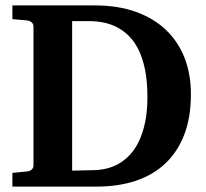

<svg xmlns="http://www.w3.org/2000/svg" viewBox="-20 -691 764 711"><path d="M525.9 -332Q525.9 -389.6 517.1 -432.9Q508.3 -476.1 492.9 -507.1Q477.5 -538.1 456.5 -558.6Q435.5 -579.1 411.6 -591.1Q387.7 -603 361.8 -607.9Q335.9 -612.8 310.1 -612.8H247.1V-59.1L330.1 -61Q351.6 -61.5 374.5 -66.9Q397.5 -72.3 419.2 -84.5Q440.9 -96.7 460.2 -116.9Q479.5 -137.2 494.1 -167.2Q508.8 -197.3 517.3 -238Q525.9 -278.8 525.9 -332ZM687 -342.8Q687 -256.8 662.4 -192.6Q637.7 -128.4 592 -85.4Q546.4 -42.5 481.9 -21.2Q417.5 0 337.9 0H25.9V-50.8L81.1 -56.2Q89.8 -57.1 96.9 -62.7Q104 -68.4 104 -78.1V-592.8Q104 -602.5 96.9 -608.4Q89.8 -614.3 81.1 -615.2L25.9 -620.1V-670.9H332Q417.5 -670.9 483.6 -647Q549.8 -623 595 -579.8Q640.1 -536.6 663.6 -476.3Q687 -416 687 -342.8Z"/></svg>

Font: Charis SIL CyrE
Style: Bold
Weight: 700
Foundry: SIL International
Version: Version 5.000